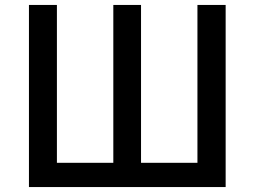

<svg xmlns="http://www.w3.org/2000/svg" viewBox="-20 -756 1029 776"><path d="M97 -736H210V-98H438V-736H550V-98H778V-736H892V0H97Z"/></svg>

Font: Noto Sans S Chinese Medium
Style: Regular
Weight: 500
Designer: Ryoko NISHIZUKA  (kana & ideographs); Paul D. Hunt (Latin, Greek & Cyrillic); Wenlong ZHANG  (bopomofo); Sandoll Communi
Foundry: Adobe Systems Incorporated
Version: Version 1.000;PS 1;hotconv 1.0.78;makeotf.lib2.5.61930